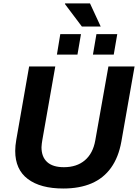

<svg xmlns="http://www.w3.org/2000/svg" viewBox="-20 -1067 790 1099"><path d="M342 12Q211.5 12 139.3 -42.4Q67.1 -96.7 67.1 -203.1Q67.1 -217.3 68.6 -233.7Q70.1 -250.1 73.1 -266.3L146.7 -686.4H296.4L222.1 -264.3Q221.1 -257.1 219.3 -245.6Q217.5 -234.1 217.5 -224.5Q217.5 -169 249.9 -139.5Q282.2 -110 345.9 -110Q419.4 -110 465.8 -149.5Q512.2 -189 525.3 -262.8L600.5 -686.4H750.3L674.7 -256.8Q658.7 -167 615.7 -106.9Q572.8 -46.9 504.2 -17.4Q435.7 12 342 12ZM305.8 -754.6 325.1 -871.7H443.5L423.4 -754.6ZM512 -754.6 532 -871.7H651.2L631.1 -754.6ZM448.6 -915.2 351.5 -1044.2 352.7 -1047.4H495.2L556.4 -915.2Z"/></svg>

Font: Archivo Variable SemiBold
Style: Italic
Weight: 600
Italic angle: -10°
Designer: Hector Gatti
Foundry: Omnibus-Type
Version: Version 2.001